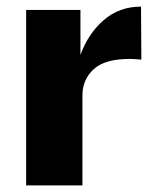

<svg xmlns="http://www.w3.org/2000/svg" viewBox="-20 -560 466 580"><path d="M59 -530H223V-394Q246 -458 293 -499Q340 -540 406 -540L407 -380Q381 -382 372 -382Q296 -382 262.5 -350.5Q229 -319 229 -272V0H59Z"/></svg>

Font: Morrison
Style: Bold
Weight: 700
Designer: Pablo Impallari, Rodrigo Fuenzalida (Modified by Dan O. Williams)
Version: Version 0.03;June 6, 2019;FontCreator 11.5.0.2425 64-bit; tt